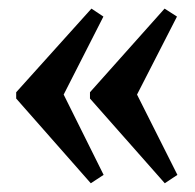

<svg xmlns="http://www.w3.org/2000/svg" viewBox="-20 -435 454 446"><path d="M362.8 -9.3 189 -206.1V-220.7L362.3 -415L391.1 -396.5L298.3 -215.3L392.1 -28.8ZM190.9 -9.3 17.6 -206.1V-220.7L192.4 -415L220.2 -396.5L127.9 -215.3L220.7 -28.8Z"/></svg>

Font: Elstob 8pt
Style: Bold
Weight: 700
Designer: Peter S. Baker
Version: Version 1.015